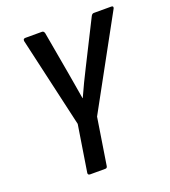

<svg xmlns="http://www.w3.org/2000/svg" viewBox="-123 -746 741 836"><g transform="rotate(-20 248.0 -327.5)"><path d="M152 0Q141 0 142 -10L176 -225L80 -644Q79 -655 90 -655H167Q175 -655 178 -645L213 -447Q218 -416 223.5 -385.5Q229 -355 234 -323H235Q249 -354 263.5 -384.5Q278 -415 294 -446L394 -645Q399 -655 407 -655H488Q494 -655 495.5 -652Q497 -649 495 -644L266 -226L232 -10Q231 0 222 0Z"/></g></svg>

Font: Sofia Sans Condensed SemiBold
Style: Italic
Weight: 600
Italic angle: -9°
Version: Version 4.100